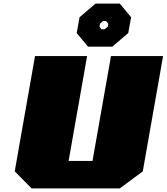

<svg xmlns="http://www.w3.org/2000/svg" viewBox="-20 -1049 928 1069"><path d="M470 -789 407 -865 423 -953 512 -1029H647L710 -953L694 -865L605 -789ZM545 -886H562L580 -900L583 -917L570 -932H553L537 -917L534 -900ZM156 0 62 -95 175 -737H465L362 -153H495L598 -737H888L775 -95L647 0Z"/></svg>

Font: Tomorrow ExtraBold
Style: Italic
Weight: 800
Italic angle: -10°
Designer: Tony de Marco, Monica Rizzolli
Foundry: Just in Type
Version: Version 2.002